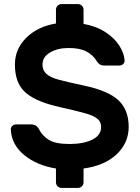

<svg xmlns="http://www.w3.org/2000/svg" viewBox="-20 -820 685 940"><path d="M495.5 -663C465.8 -682.3 430.3 -695.7 389 -703V-773C389 -780.3 386.3 -786.7 381 -792C375.7 -797.3 369.3 -800 362 -800H281C273.7 -800 267.3 -797.3 262 -792C256.7 -786.7 254 -780.3 254 -773V-705C194 -695 145.5 -671.7 108.5 -635C71.5 -598.3 53 -554.7 53 -504C53 -446 68.5 -402 99.5 -372C130.5 -342 181 -318.3 251 -301C277.7 -294.3 299.3 -289.3 316 -286C358 -276 389.3 -267.8 410 -261.5C430.7 -255.2 446.7 -247.2 458 -237.5C469.3 -227.8 475 -215 475 -199C475 -171 460.3 -150 431 -136C401.7 -122 365 -115 321 -115C275.7 -115 242.2 -121.5 220.5 -134.5C198.8 -147.5 182.3 -165 171 -187C167 -195 161.8 -201 155.5 -205C149.2 -209 140.7 -211 130 -211H60C52 -211 45.3 -208.5 40 -203.5C34.7 -198.5 32.3 -192 33 -184C35.7 -135.3 57.7 -94.2 99 -60.5C140.3 -26.8 192 -5 254 5V73C254 80.3 256.7 86.7 262 92C267.3 97.3 273.7 100 281 100H362C369.3 100 375.7 97.3 381 92C386.3 86.7 389 80.3 389 73V5C457.7 -4.3 511.7 -27.5 551 -64.5C590.3 -101.5 610 -146.3 610 -199C610 -254.3 593.3 -297.7 560 -329C526.7 -360.3 470.3 -384.3 391 -401C332.3 -413.7 290.3 -423.5 265 -430.5C239.7 -437.5 220.5 -446.7 207.5 -458C194.5 -469.3 188 -484.7 188 -504C188 -528.7 200.3 -548.3 225 -563C249.7 -577.7 280 -585 316 -585C352.7 -585 381.7 -579.3 403 -568C424.3 -556.7 440.7 -541.7 452 -523C456.7 -515 462 -509 468 -505C474 -501 482.3 -499 493 -499H563C571 -499 577.7 -501.5 583 -506.5C588.3 -511.5 590.7 -518 590 -526C588 -549.3 579.2 -573.2 563.5 -597.5C547.8 -621.8 525.2 -643.7 495.5 -663Z"/></svg>

Font: Rubik
Style: Regular
Weight: 500
Designer: Hubert & Fischer
Foundry: Hubert & Fischer
Version: Version 1.100